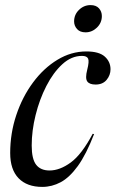

<svg xmlns="http://www.w3.org/2000/svg" viewBox="-20 -724 454 754"><path d="M302 -504.5Q260.5 -504.5 224.8 -471.8Q189 -439 162 -386.2Q135 -333.5 119.8 -272Q104.5 -210.5 104.5 -152.5Q104.5 -99.5 122 -77Q139.5 -54.5 174.5 -54.5Q215 -54.5 258 -86Q301 -117.5 344 -198.5L349.5 -197.5Q318.5 -117.5 285.8 -72.2Q253 -27 218.5 -8.5Q184 10 146 10Q86 10 53 -24Q20 -58 20 -123Q20 -200.5 44 -272.2Q68 -344 109.8 -400.2Q151.5 -456.5 205.5 -489.2Q259.5 -522 319 -522Q369 -522 391.5 -501.8Q414 -481.5 414 -452Q414 -429 398.8 -410.5Q383.5 -392 355.5 -392Q331 -392 322.5 -404.5Q314 -417 322.5 -450Q331 -483 326 -493.8Q321 -504.5 302 -504.5ZM316 -597Q294 -597 282.5 -610Q271 -623 271 -640Q271 -666.5 290.2 -685.2Q309.5 -704 335.5 -704Q357.5 -704 368.8 -691.2Q380 -678.5 380 -661Q380 -634.5 360.8 -615.8Q341.5 -597 316 -597Z"/></svg>

Font: Newsreader Display
Style: Italic
Weight: 400
Italic angle: -17°
Designer: Hugues Gentile
Foundry: Production Type
Version: Version 1.001